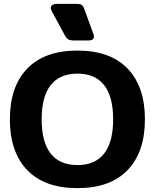

<svg xmlns="http://www.w3.org/2000/svg" viewBox="-20 -956 799 991"><path d="M314 -775 248 -897Q242 -908 242 -915Q242 -925 251 -930.5Q260 -936 275 -936H371Q394 -936 402 -930.5Q410 -925 416 -907L462 -781Q465 -774 465 -768Q465 -747 436 -747H366Q342 -747 332.5 -752.5Q323 -758 314 -775ZM31 -340Q31 -509 120.5 -602Q210 -695 380 -695Q549 -695 638.5 -602Q728 -509 728 -340Q728 -171 638.5 -78Q549 15 380 15Q210 15 120.5 -78Q31 -171 31 -340ZM564 -340Q564 -457 517.5 -516.5Q471 -576 380 -576Q288 -576 241.5 -516.5Q195 -457 195 -340Q195 -223 241.5 -163.5Q288 -104 380 -104Q471 -104 517.5 -163.5Q564 -223 564 -340Z"/></svg>

Font: Mitr Medium
Style: Regular
Weight: 500
Designer: Thanarat Vachiruckul
Foundry: Cadson Demak
Version: Version 1.002